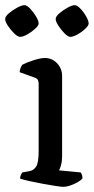

<svg xmlns="http://www.w3.org/2000/svg" viewBox="-37 -725 365 745"><path d="M209 0Q201 0 178.5 -3.5Q156 -7 128.5 -12Q101 -17 76.5 -22.5Q52 -28 41 -32Q41 -39 44 -46Q47 -53 50 -56L78 -61Q94 -64 103.5 -79Q113 -94 113 -139V-400Q113 -408 110 -414.5Q107 -421 97 -424L39 -445Q40 -455 43.5 -463Q47 -471 50 -474Q67 -483 94 -491.5Q121 -500 137 -500Q165 -500 184.5 -479.5Q204 -459 204 -430V-120Q204 -100 200 -85Q196 -70 192 -64L276 -56Q279 -52 281 -46.5Q283 -41 283 -33Q277 -25 263.5 -17.5Q250 -10 235 -5Q220 0 209 0ZM236 -582Q227 -582 213.5 -595.5Q200 -609 189.5 -625.5Q179 -642 179 -651Q179 -661 193.5 -673.5Q208 -686 225.5 -695.5Q243 -705 253 -705Q262 -705 275 -691.5Q288 -678 297.5 -661Q307 -644 307 -634Q307 -626 294 -613.5Q281 -601 264 -591.5Q247 -582 236 -582ZM41 -582Q32 -582 18.5 -595Q5 -608 -6 -624.5Q-17 -641 -17 -651Q-17 -661 -2.5 -673.5Q12 -686 30 -695.5Q48 -705 58 -705Q67 -705 80 -691.5Q93 -678 103 -661Q113 -644 113 -634Q113 -626 99.5 -613.5Q86 -601 69 -591.5Q52 -582 41 -582Z"/></svg>

Font: Texturina
Style: Regular
Weight: 400
Designer: Guillermo Torres Carreño
Foundry: Omnibus-Type
Version: Version 1.002; ttfautohint (v1.8.3)